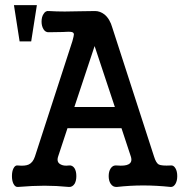

<svg xmlns="http://www.w3.org/2000/svg" viewBox="-20 -738 748 760"><path d="M173.8 -694.3Q160.2 -696.3 152.3 -682.6Q144.5 -670.9 144.5 -652.3Q144.5 -634.8 152.3 -622.1Q160.2 -609.4 173.8 -610.4L228.5 -611.3Q246.1 -612.3 250 -612.3Q258.8 -612.3 263.7 -611.3Q272.5 -609.4 272.5 -601.6Q272.5 -596.7 266.6 -575.2L118.2 -118.2Q110.4 -94.7 93.8 -86.9Q79.1 -80.1 50.8 -83Q40 -85 33.2 -71.3Q27.3 -59.6 27.3 -41Q27.3 -22.5 33.2 -10.7Q40 2.9 50.8 2Q110.4 -2.9 156.2 -2.9Q202.1 -2.9 252.9 2Q266.6 2.9 275.4 -10.7Q282.2 -22.5 282.2 -41Q282.2 -59.6 275.4 -71.3Q266.6 -85 252.9 -83Q231.4 -80.1 218.8 -87.9Q203.1 -96.7 210 -118.2L247.1 -230.5H460.9L498 -118.2Q504.9 -96.7 489.3 -87.9Q475.6 -80.1 442.4 -83Q426.8 -85 418 -71.3Q410.2 -59.6 410.2 -41Q410.2 -22.5 418 -10.7Q426.8 2.9 442.4 2Q496.1 -3.9 546.9 -3.9Q598.6 -3.9 655.3 2Q667 2.9 674.8 -10.7Q681.6 -22.5 681.6 -41Q681.6 -59.6 674.8 -71.3Q667 -85 655.3 -83Q620.1 -81.1 608.4 -86.9Q597.7 -92.8 589.8 -118.2L424.8 -627.9Q415 -663.1 393.6 -680.7Q376 -694.3 356.4 -694.3L294.9 -693.4Q256.8 -692.4 236.3 -692.4Q203.1 -692.4 173.8 -694.3ZM354.5 -555.7 434.6 -314.5H274.4ZM126 -717.8H35.2L57.6 -574.2H103.5Z"/></svg>

Font: Gungsuh
Style: Regular
Weight: 400
Version: Version 2.21